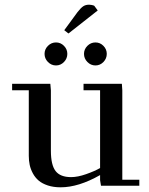

<svg xmlns="http://www.w3.org/2000/svg" viewBox="-20 -800 640 827"><path d="M32.2 -411.1V-439H196.8L199.2 -411.1V-150.9Q199.2 -89.4 219.5 -63.2Q239.7 -37.1 286.1 -37.1Q314.5 -37.1 350.8 -49.8Q387.2 -62.5 411.1 -76.2V-411.1H339.8V-439H504.9L506.8 -411.1V-25.9H580.1V0H415L411.1 -23.9V-45.9Q318.4 6.8 241.2 6.8Q210.4 6.8 186 -1.2Q161.6 -9.3 146.5 -22.2Q131.3 -35.2 121.6 -53.2Q111.8 -71.3 107.9 -89.8Q104 -108.4 104 -128.9V-411.1ZM186.5 -533Q171.9 -547.9 171.9 -567.9Q171.9 -587.9 186.5 -602.5Q201.2 -617.2 221.2 -617.2Q241.2 -617.2 255.6 -602.5Q270 -587.9 270 -567.9Q270 -547.9 255.6 -533Q241.2 -518.1 221.2 -518.1Q201.2 -518.1 186.5 -533ZM256.8 -669.9 314 -748Q328.6 -766.6 338.9 -773.2Q349.1 -779.8 363.8 -779.8Q369.1 -779.8 374.8 -778.6Q380.4 -777.3 383.3 -776.4L386.2 -774.9L400.9 -754.9L274.9 -655.8ZM356.4 -533Q341.8 -547.9 341.8 -567.9Q341.8 -587.9 356.4 -602.5Q371.1 -617.2 391.1 -617.2Q411.1 -617.2 425.5 -602.5Q439.9 -587.9 439.9 -567.9Q439.9 -547.9 425.5 -533Q411.1 -518.1 391.1 -518.1Q371.1 -518.1 356.4 -533Z"/></svg>

Font: Dehuti
Style: Bold
Weight: 700
Version: Version 1.2